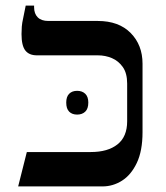

<svg xmlns="http://www.w3.org/2000/svg" viewBox="-20 -667 593 687"><path d="M45 0 76 -123H305Q366 -123 400.5 -150.5Q435 -178 435 -233V-368Q435 -405 419.5 -427Q404 -449 380.5 -459Q357 -469 330 -469H112Q84 -469 70.5 -486.5Q57 -504 57 -545Q57 -559 58 -572Q59 -585 63 -602.5Q67 -620 72 -647H102V-641Q102 -618 115 -605Q128 -592 153 -592H330Q405 -592 447.5 -549Q490 -506 490 -439V-194Q490 -127 469.5 -84Q449 -41 416.5 -20.5Q384 0 347 0ZM217 -300Q217 -321 227.5 -331.5Q238 -342 256 -342Q274 -342 285 -331.5Q296 -321 296 -300Q296 -278 285 -267.5Q274 -257 256 -257Q238 -257 227.5 -267.5Q217 -278 217 -300Z"/></svg>

Font: Noto Serif Hebrew Medium
Style: Regular
Weight: 500
Version: Version 2.003